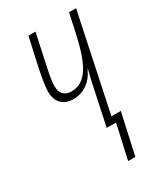

<svg xmlns="http://www.w3.org/2000/svg" viewBox="-178 -602 733 852"><g transform="rotate(-30 188.5 -176.5)"><path d="M219 175H256L302 -34H254L358 -528H322L301 -431C270 -289 232 -218 156 -218C123 -218 102 -237 102 -275C102 -307 111 -346 119 -383L150 -528H114L83 -388C75 -349 65 -299 65 -269C65 -213 98 -184 147 -184C200 -184 244 -216 267 -268H269C262 -244 257 -222 252 -197L210 0H258Z"/></g></svg>

Font: Noto Sans ExtraCondensed ExtraLight
Style: Italic
Weight: 200
Width: 2
Italic angle: -12°
Designer: Monotype Design Team
Foundry: Monotype Imaging Inc.
Version: Version 2.013